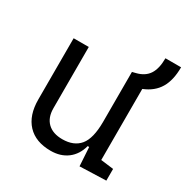

<svg xmlns="http://www.w3.org/2000/svg" viewBox="-154 -788 904 929"><g transform="rotate(30 298.0 -323.0)"><path d="M250.5 9.8Q166.5 9.8 120.8 -38.8Q75.2 -87.4 75.2 -175.8V-517.6H159.7V-175.8Q159.7 -123.5 189 -95.2Q218.3 -66.9 271.5 -66.9Q335.4 -66.9 368.2 -106.4Q400.9 -146 400.9 -239.3V-517.6H401.4L420.9 -522.5Q466.3 -533.7 487.3 -565.9Q508.3 -598.1 508.3 -655.8H595.7Q595.7 -584 569.1 -539.1Q542.5 -494.1 485.4 -471.2V-74.2L556.6 -65.4V0L409.7 4.9L403.3 -99.6H395Q381.3 -47.4 343.5 -18.8Q305.7 9.8 250.5 9.8Z"/></g></svg>

Font: Cascadia Code PL SemiLight
Style: Regular
Weight: 350
Monospace: yes
Designer: Aaron Bell
Foundry: Saja Typeworks
Version: Version 2404.023; ttfautohint (v1.8.4)